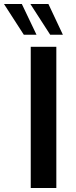

<svg xmlns="http://www.w3.org/2000/svg" viewBox="-78 -948 381 968"><path d="M77 0V-712H206V0ZM42 -773 -58 -928H32L106 -773ZM175 -773 75 -928H166L239 -773Z"/></svg>

Font: Muli-Bold
Style: Bold
Weight: 700
Version: Version 2.000